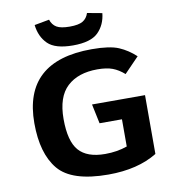

<svg xmlns="http://www.w3.org/2000/svg" viewBox="-99 -1005 980 1106"><g transform="rotate(-10 391.5 -452.0)"><path d="M76 -348Q76 -711 475 -711Q580 -711 632.5 -688.5Q685 -666 729 -625L643 -536Q610 -565 575.5 -578Q541 -591 487 -591Q374 -591 310 -531.5Q246 -472 246 -342.5Q246 -213 294 -158Q342 -103 448 -103Q518 -103 577 -124V-283H446L422 -397H732V-53Q618 17 446 17Q232 17 154 -76.5Q76 -170 76 -348ZM176 -905 263 -921Q273 -890 297.5 -875.5Q322 -861 374 -861Q426 -861 450.5 -875.5Q475 -890 485 -921L572 -905Q565 -837 521.5 -794Q478 -751 374 -751Q270 -751 227 -793.5Q184 -836 176 -905Z"/></g></svg>

Font: Fix15 Mono
Style: Bold
Weight: 700
Designer: Carrois Corporate & Edenspiekermann AG
Foundry: Carrois Corporate GbR & Edenspiekermann AG
Version: Version 3.206